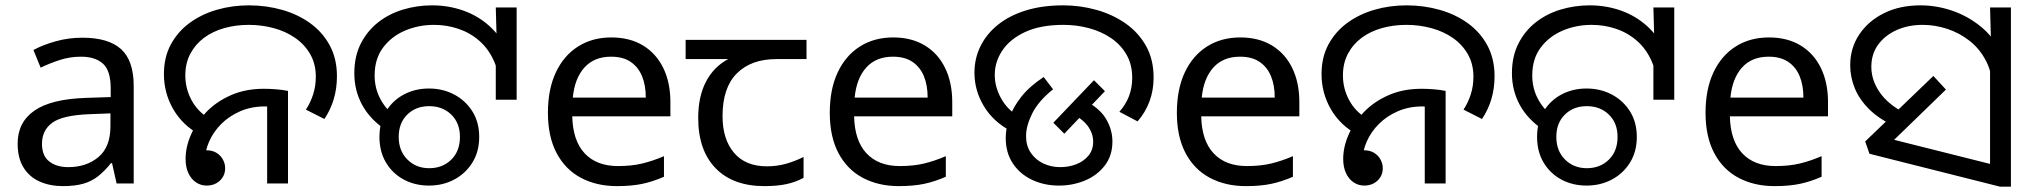

<svg xmlns="http://www.w3.org/2000/svg" viewBox="-20 -686 7602 718"><path d="M288 -545Q386 -545 433 -502Q480 -459 480 -365V0H416L399 -76H395Q372 -47 347.5 -27.5Q323 -8 291.5 1Q260 10 215 10Q167 10 128.5 -7Q90 -24 68 -59.5Q46 -95 46 -149Q46 -229 109 -272.5Q172 -316 303 -320L394 -323V-355Q394 -422 365 -448Q336 -474 283 -474Q241 -474 203 -461.5Q165 -449 132 -433L105 -499Q140 -518 188 -531.5Q236 -545 288 -545ZM314 -259Q214 -255 175.5 -227Q137 -199 137 -148Q137 -103 164.5 -82Q192 -61 235 -61Q303 -61 348 -98.5Q393 -136 393 -214V-262Z M728 -182Q663 -217 628 -277.5Q593 -338 593 -409Q593 -472 619 -520Q645 -568 689.5 -600.5Q734 -633 791 -649.5Q848 -666 911 -666Q976 -666 1035.5 -649Q1095 -632 1141 -598.5Q1187 -565 1213.5 -515.5Q1240 -466 1240 -401Q1240 -355 1228 -315Q1216 -275 1193 -241L1124 -276Q1141 -302 1151 -333Q1161 -364 1161 -399Q1161 -447 1140 -483.5Q1119 -520 1083.5 -544.5Q1048 -569 1003 -581Q958 -593 910 -593Q862 -593 819 -581Q776 -569 743.5 -545Q711 -521 692 -485.5Q673 -450 673 -404Q673 -355 696 -312Q719 -269 762 -243L728 -182ZM753 8Q731 8 713 -4Q695 -16 684.5 -38.5Q674 -61 674 -92Q674 -136 694 -182Q714 -228 751.5 -267Q789 -306 843.5 -330Q898 -354 967 -354Q989 -354 1013.5 -352Q1038 -350 1057 -346V0H979V-310L1024 -283Q1009 -286 995.5 -287Q982 -288 970 -288Q920 -288 878.5 -270Q837 -252 807.5 -222.5Q778 -193 762 -156.5Q746 -120 746 -84Q746 -69 753 -56.5Q760 -44 768 -33L710 -96Q712 -106 718.5 -112Q725 -118 734 -121Q743 -124 752 -124Q774 -124 789.5 -114.5Q805 -105 813.5 -89.5Q822 -74 822 -57Q822 -38 813 -23.5Q804 -9 788.5 -0.5Q773 8 753 8Z M1426 -198Q1365 -238 1335 -292.5Q1305 -347 1305 -412Q1305 -475 1329 -522.5Q1353 -570 1393.5 -602Q1434 -634 1486.5 -650Q1539 -666 1596 -666Q1657 -666 1712.5 -646.5Q1768 -627 1811.5 -587.5Q1855 -548 1880 -488.5Q1905 -429 1905 -348H1848Q1848 -410 1828 -456Q1808 -502 1773.5 -532.5Q1739 -563 1695 -578Q1651 -593 1603 -593Q1545 -593 1494.5 -571.5Q1444 -550 1412.5 -508Q1381 -466 1381 -404Q1381 -358 1400.5 -319.5Q1420 -281 1454 -254L1426 -198ZM1834 -475 1838 -513 1834 -658H1912V-313H1834ZM1584 8Q1532 8 1490 -14.5Q1448 -37 1423.5 -78Q1399 -119 1399 -174Q1399 -229 1423.5 -269.5Q1448 -310 1490 -332.5Q1532 -355 1584 -355Q1636 -355 1678.5 -332.5Q1721 -310 1746.5 -269.5Q1772 -229 1772 -174Q1772 -119 1746.5 -78Q1721 -37 1678.5 -14.5Q1636 8 1584 8ZM1585 -57Q1635 -57 1667.5 -89Q1700 -121 1700 -174Q1700 -226 1667.5 -257.5Q1635 -289 1585 -289Q1535 -289 1503 -257.5Q1471 -226 1471 -174Q1471 -122 1503.5 -89.5Q1536 -57 1585 -57Z M2266 -546Q2335 -546 2384.5 -516Q2434 -486 2460.5 -431.5Q2487 -377 2487 -304V-251H2120Q2122 -160 2166.5 -112.5Q2211 -65 2291 -65Q2342 -65 2381.5 -74.5Q2421 -84 2463 -102V-25Q2422 -7 2382 1.5Q2342 10 2287 10Q2211 10 2152.5 -21Q2094 -52 2061.5 -113.5Q2029 -175 2029 -264Q2029 -352 2058.5 -415Q2088 -478 2141.5 -512Q2195 -546 2266 -546ZM2265 -474Q2202 -474 2165.5 -433.5Q2129 -393 2122 -321H2395Q2395 -367 2381 -401Q2367 -435 2338.5 -454.5Q2310 -474 2265 -474Z M2839 10Q2721 10 2656 -57Q2591 -124 2591 -245Q2591 -325 2620 -380.5Q2649 -436 2703 -465H2544V-537H2996V-465H2883Q2789 -465 2735.5 -411.5Q2682 -358 2682 -252Q2682 -165 2725 -114.5Q2768 -64 2848 -64Q2885 -64 2919 -73.5Q2953 -83 2985 -99V-21Q2956 -5 2921 2.5Q2886 10 2839 10Z M3320 -546Q3389 -546 3438.5 -516Q3488 -486 3514.5 -431.5Q3541 -377 3541 -304V-251H3174Q3176 -160 3220.5 -112.5Q3265 -65 3345 -65Q3396 -65 3435.5 -74.5Q3475 -84 3517 -102V-25Q3476 -7 3436 1.5Q3396 10 3341 10Q3265 10 3206.5 -21Q3148 -52 3115.5 -113.5Q3083 -175 3083 -264Q3083 -352 3112.5 -415Q3142 -478 3195.5 -512Q3249 -546 3320 -546ZM3319 -474Q3256 -474 3219.5 -433.5Q3183 -393 3176 -321H3449Q3449 -367 3435 -401Q3421 -435 3392.5 -454.5Q3364 -474 3319 -474Z M3760 -196Q3694 -231 3659 -289.5Q3624 -348 3624 -414Q3624 -467 3646.5 -513Q3669 -559 3712 -593.5Q3755 -628 3816.5 -647Q3878 -666 3956 -666Q4020 -666 4080.5 -649Q4141 -632 4189 -598.5Q4237 -565 4265.5 -514.5Q4294 -464 4294 -396Q4294 -348 4278.5 -306.5Q4263 -265 4234 -232L4166 -268Q4190 -295 4202 -326.5Q4214 -358 4214 -395Q4214 -445 4192.5 -482Q4171 -519 4135 -543.5Q4099 -568 4053 -580.5Q4007 -593 3957 -593Q3871 -593 3814 -566.5Q3757 -540 3728.5 -497.5Q3700 -455 3700 -406Q3700 -361 3723.5 -318.5Q3747 -276 3787 -253L3760 -196ZM3741 -170Q3741 -207 3755 -246.5Q3769 -286 3800 -325Q3831 -364 3883 -398L3918 -352Q3863 -308 3840 -261.5Q3817 -215 3817 -177Q3817 -141 3834.5 -115Q3852 -89 3881 -75Q3910 -61 3945 -61Q3976 -61 4004 -71.5Q4032 -82 4050 -103.5Q4068 -125 4068 -156Q4068 -187 4048 -214.5Q4028 -242 3985 -263L4036 -310Q4092 -282 4116 -241.5Q4140 -201 4140 -157Q4140 -104 4111.5 -67Q4083 -30 4037.5 -11Q3992 8 3940 8Q3885 8 3839.5 -13.5Q3794 -35 3767.5 -75Q3741 -115 3741 -170ZM3919 -227 4071 -386 4112 -345 3960 -186Z M4618 -546Q4687 -546 4736.5 -516Q4786 -486 4812.5 -431.5Q4839 -377 4839 -304V-251H4472Q4474 -160 4518.5 -112.5Q4563 -65 4643 -65Q4694 -65 4733.5 -74.5Q4773 -84 4815 -102V-25Q4774 -7 4734 1.5Q4694 10 4639 10Q4563 10 4504.5 -21Q4446 -52 4413.5 -113.5Q4381 -175 4381 -264Q4381 -352 4410.5 -415Q4440 -478 4493.5 -512Q4547 -546 4618 -546ZM4617 -474Q4554 -474 4517.5 -433.5Q4481 -393 4474 -321H4747Q4747 -367 4733 -401Q4719 -435 4690.5 -454.5Q4662 -474 4617 -474Z M5057 -182Q4992 -217 4957 -277.5Q4922 -338 4922 -409Q4922 -472 4948 -520Q4974 -568 5018.5 -600.5Q5063 -633 5120 -649.5Q5177 -666 5240 -666Q5305 -666 5364.5 -649Q5424 -632 5470 -598.5Q5516 -565 5542.5 -515.5Q5569 -466 5569 -401Q5569 -355 5557 -315Q5545 -275 5522 -241L5453 -276Q5470 -302 5480 -333Q5490 -364 5490 -399Q5490 -447 5469 -483.5Q5448 -520 5412.5 -544.5Q5377 -569 5332 -581Q5287 -593 5239 -593Q5191 -593 5148 -581Q5105 -569 5072.5 -545Q5040 -521 5021 -485.5Q5002 -450 5002 -404Q5002 -355 5025 -312Q5048 -269 5091 -243L5057 -182ZM5082 8Q5060 8 5042 -4Q5024 -16 5013.5 -38.5Q5003 -61 5003 -92Q5003 -136 5023 -182Q5043 -228 5080.5 -267Q5118 -306 5172.5 -330Q5227 -354 5296 -354Q5318 -354 5342.5 -352Q5367 -350 5386 -346V0H5308V-310L5353 -283Q5338 -286 5324.5 -287Q5311 -288 5299 -288Q5249 -288 5207.5 -270Q5166 -252 5136.5 -222.5Q5107 -193 5091 -156.5Q5075 -120 5075 -84Q5075 -69 5082 -56.5Q5089 -44 5097 -33L5039 -96Q5041 -106 5047.5 -112Q5054 -118 5063 -121Q5072 -124 5081 -124Q5103 -124 5118.5 -114.5Q5134 -105 5142.5 -89.5Q5151 -74 5151 -57Q5151 -38 5142 -23.5Q5133 -9 5117.5 -0.5Q5102 8 5082 8Z M5755 -198Q5694 -238 5664 -292.5Q5634 -347 5634 -412Q5634 -475 5658 -522.5Q5682 -570 5722.5 -602Q5763 -634 5815.5 -650Q5868 -666 5925 -666Q5986 -666 6041.5 -646.5Q6097 -627 6140.5 -587.5Q6184 -548 6209 -488.5Q6234 -429 6234 -348H6177Q6177 -410 6157 -456Q6137 -502 6102.5 -532.5Q6068 -563 6024 -578Q5980 -593 5932 -593Q5874 -593 5823.5 -571.5Q5773 -550 5741.5 -508Q5710 -466 5710 -404Q5710 -358 5729.5 -319.5Q5749 -281 5783 -254L5755 -198ZM6163 -475 6167 -513 6163 -658H6241V-313H6163ZM5913 8Q5861 8 5819 -14.5Q5777 -37 5752.5 -78Q5728 -119 5728 -174Q5728 -229 5752.5 -269.5Q5777 -310 5819 -332.5Q5861 -355 5913 -355Q5965 -355 6007.5 -332.5Q6050 -310 6075.5 -269.5Q6101 -229 6101 -174Q6101 -119 6075.5 -78Q6050 -37 6007.5 -14.5Q5965 8 5913 8ZM5914 -57Q5964 -57 5996.5 -89Q6029 -121 6029 -174Q6029 -226 5996.5 -257.5Q5964 -289 5914 -289Q5864 -289 5832 -257.5Q5800 -226 5800 -174Q5800 -122 5832.5 -89.5Q5865 -57 5914 -57Z M6595 -546Q6664 -546 6713.5 -516Q6763 -486 6789.5 -431.5Q6816 -377 6816 -304V-251H6449Q6451 -160 6495.5 -112.5Q6540 -65 6620 -65Q6671 -65 6710.5 -74.5Q6750 -84 6792 -102V-25Q6751 -7 6711 1.5Q6671 10 6616 10Q6540 10 6481.5 -21Q6423 -52 6390.5 -113.5Q6358 -175 6358 -264Q6358 -352 6387.5 -415Q6417 -478 6470.5 -512Q6524 -546 6595 -546ZM6594 -474Q6531 -474 6494.5 -433.5Q6458 -393 6451 -321H6724Q6724 -367 6710 -401Q6696 -435 6667.5 -454.5Q6639 -474 6594 -474Z M7059 -217Q7006 -242 6970 -277.5Q6934 -313 6916.5 -355Q6899 -397 6899 -442Q6899 -506 6932.5 -556.5Q6966 -607 7025 -636.5Q7084 -666 7162 -666Q7222 -666 7280.5 -646Q7339 -626 7387.5 -586.5Q7436 -547 7464.5 -487Q7493 -427 7493 -347L7432 -344Q7432 -408 7408.5 -455Q7385 -502 7346.5 -532.5Q7308 -563 7262 -578Q7216 -593 7170 -593Q7116 -593 7072.5 -573.5Q7029 -554 7003.5 -519Q6978 -484 6978 -436Q6978 -387 7008.5 -342Q7039 -297 7100 -265L7059 -217ZM7422 -482 7426 -510 7422 -658H7500V12H7459L6971 -111L6955 -157L7210 -402L7257 -351L7027 -128L7020 -174L7482 -58L7422 -6Z"/></svg>

Font: loriya85
Style: Book
Weight: 400
Designer: Jelle Bosma - Monotype Design Team
Foundry: Monotype Imaging Inc.
Version: Version 2.003